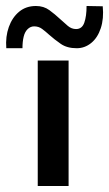

<svg xmlns="http://www.w3.org/2000/svg" viewBox="-47 -621 364 641"><path d="M79 -419H182V0H79ZM209 -460Q177 -460 156 -474.5Q135 -489 117 -505Q105 -516 93.5 -524.5Q82 -533 67 -533Q55 -533 45.5 -524Q36 -515 32 -498.5Q28 -482 28 -460H-26Q-29 -499 -17.5 -531Q-6 -563 17 -582Q40 -601 73 -601Q99 -601 118 -587Q137 -573 153 -558Q167 -545 179.5 -534.5Q192 -524 207 -524Q227 -524 234.5 -545.5Q242 -567 242 -601L296 -600Q300 -559 289.5 -527Q279 -495 257.5 -477.5Q236 -460 209 -460Z"/></svg>

Font: Josefin Sans Medium
Style: Regular
Weight: 500
Designer: Santiago Orozco
Foundry: Typemade
Version: Version 2.001